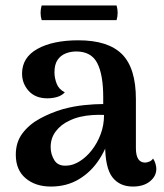

<svg xmlns="http://www.w3.org/2000/svg" viewBox="-20 -675 601 705"><path d="M468 10Q419 10 392.5 -24.5Q366 -59 366 -144V-200L388 -194Q375 -137 345 -90.5Q315 -44 270 -17Q225 10 167 10Q110 10 74 -20.5Q38 -51 38 -107Q38 -153 62.5 -185.5Q87 -218 126.5 -239.5Q166 -261 210 -274Q250 -285 289 -289Q328 -293 359 -293V-318Q359 -401 337 -443.5Q315 -486 260 -486Q239 -486 220.5 -478.5Q202 -471 191 -454.5Q180 -438 180 -409Q180 -389 188 -368Q196 -347 218 -336Q207 -324 190 -319Q173 -314 154 -314Q110 -314 85.5 -341Q61 -368 61 -405Q61 -464 117.5 -495.5Q174 -527 268 -527Q377 -527 428 -476Q479 -425 479 -311V-131Q479 -78 513 -78Q519 -78 528 -81.5Q537 -85 542 -93Q548 -84 551 -73.5Q554 -63 554 -55Q554 -28 530.5 -9Q507 10 468 10ZM227 -67Q249 -68 273 -83Q297 -98 317 -123.5Q337 -149 349.5 -182Q362 -215 362 -253Q342 -254 319 -252.5Q296 -251 274.5 -246Q253 -241 235 -232Q204 -218 185 -193Q166 -168 166 -135Q166 -108 180 -86Q194 -64 227 -67ZM133 -655H408Q416 -628 408 -601H133Q125 -628 133 -655Z"/></svg>

Font: Arima SemiBold
Style: Regular
Weight: 600
Designer: Joana Correia and Natanael Gama
Foundry: NDISCOVER
Version: Version 1.101;gftools[0.9.23]